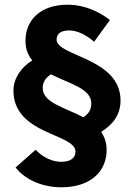

<svg xmlns="http://www.w3.org/2000/svg" viewBox="-20 -710 568 814"><path d="M161 -337C161 -361 173 -380 196 -395C274 -355 367 -335 367 -272C367 -245 356 -227 333 -213C256 -254 161 -274 161 -337ZM240 84C365 84 432 16 432 -74C432 -105 423 -130 409 -151C461 -183 491 -226 491 -284C491 -465 220 -471 220 -542C220 -567 238 -581 274 -581C309 -581 348 -560 379 -533L446 -625C405 -657 343 -690 266 -690C154 -690 88 -627 88 -537C88 -502 99 -475 117 -454C68 -424 37 -376 37 -326C37 -138 300 -145 300 -67C300 -42 281 -24 240 -24C201 -24 163 -42 131 -75L46 0C91 57 167 84 240 84Z"/></svg>

Font: Giro Sans Regular
Style: Bold
Weight: 700
Designer: Paul D. Hunt
Foundry: Adobe Systems Incorporated
Version: Version 1.000;PS 1.0;hotconv 1.0.88;makeotf.lib2.5.647800